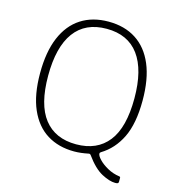

<svg xmlns="http://www.w3.org/2000/svg" viewBox="-125 -860 1007 1089"><g transform="rotate(15 379.0 -315.0)"><path d="M78 -369Q78 -495 114 -580Q150 -665 217.5 -708.5Q285 -752 379 -752Q473 -752 540.5 -708.5Q608 -665 644 -580Q680 -495 680 -369Q680 -234 640 -151.5Q600 -69 527 -25Q521 -21 521 -16Q521 -3 541 18Q561 39 593.5 57Q626 75 663 80Q668 81 669 83Q670 85 670 87V109Q670 117 665.5 119.5Q661 122 650 122Q617 122 570.5 97.5Q524 73 475 5Q470 -2 460 1Q441 5 420 7.5Q399 10 379 10Q287 10 219.5 -32Q152 -74 115 -158.5Q78 -243 78 -369ZM126 -367Q126 -198 191 -115Q256 -32 379 -32Q502 -32 567 -115Q632 -198 632 -369Q632 -536 568 -623Q504 -710 379 -710Q254 -710 190 -623Q126 -536 126 -367Z"/></g></svg>

Font: Libre Franklin Thin Thin
Style: Regular
Weight: 250
Version: Version 3.000